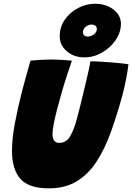

<svg xmlns="http://www.w3.org/2000/svg" viewBox="-20 -991 705 1024"><path d="M240.5 13.5Q133 13.5 88.5 -37.5Q44 -88.5 44 -185.5Q44 -250.5 58.5 -329Q73 -407.5 97 -502.5Q107 -541 118.5 -582.2Q130 -623.5 142.5 -667.5Q169 -670 196.8 -671.8Q224.5 -673.5 248 -673.5Q278.5 -673.5 308.8 -671.8Q339 -670 363.5 -667.5Q352.5 -635 338.2 -592.2Q324 -549.5 311 -504.5Q297.5 -458.5 286 -414Q274.5 -369.5 267.2 -333.5Q260 -297.5 260 -277Q260 -229 295.5 -229Q334.5 -229 355 -265.8Q375.5 -302.5 389.5 -355Q394.5 -373.5 402.8 -406.2Q411 -439 420.5 -478.2Q430 -517.5 439 -555.2Q448 -593 454.2 -622.2Q460.5 -651.5 462 -664Q486.5 -664 519 -662Q551.5 -660 583.2 -657.5Q615 -655 637.5 -652.2Q660 -649.5 665 -648Q660.5 -610 652.2 -567Q644 -524 631.5 -478.5Q604 -377.5 572 -288.5Q540 -199.5 496.5 -131.5Q453 -63.5 390.8 -25Q328.5 13.5 240.5 13.5ZM430 -685Q375 -685 336.8 -717.2Q298.5 -749.5 298.5 -797.5Q298.5 -847 325.8 -886.2Q353 -925.5 396.5 -948.2Q440 -971 488.5 -971Q526 -971 557 -957Q588 -943 606.5 -919Q625 -895 625 -865Q625 -818.5 596.8 -777.2Q568.5 -736 524 -710.5Q479.5 -685 430 -685ZM447 -796Q465 -796 480.8 -807.8Q496.5 -819.5 496.5 -836.5Q496.5 -848 488.2 -854Q480 -860 467 -860Q451 -860 436.8 -848Q422.5 -836 422.5 -819Q422.5 -808 429.8 -802Q437 -796 447 -796Z"/></svg>

Font: Grandstander Black
Style: Italic
Weight: 900
Italic angle: -15°
Designer: Tyler Finck
Foundry: Etcetera Type Co
Version: Version 1.200; ttfautohint (v1.8.3)